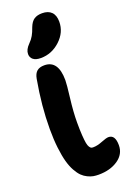

<svg xmlns="http://www.w3.org/2000/svg" viewBox="-198 -1141 826 1219"><g transform="rotate(-20 214.5 -532.0)"><path d="M153.8 -810.1Q120.1 -810.1 102.5 -824Q85 -837.9 85 -861.8Q85 -891.6 115.2 -921.9Q134.8 -941.4 146.2 -961.7Q157.7 -981.9 168.9 -1014.2Q182.1 -1047.9 202.9 -1061.5Q223.6 -1075.2 256.8 -1075.2Q297.9 -1075.2 319.8 -1053Q341.8 -1030.8 341.8 -987.8Q341.8 -916 284.7 -863Q227.5 -810.1 153.8 -810.1ZM245.1 11.2Q226.1 11.2 209.5 8.3Q192.9 5.4 172.4 -4.4Q151.9 -14.2 135.5 -30.3Q119.1 -46.4 103 -75.2Q86.9 -104 76.2 -142.8Q65.4 -181.6 58.6 -239Q51.8 -296.4 51.8 -367.2Q51.8 -522.5 83 -695.8Q88.9 -729 106.7 -744.4Q124.5 -759.8 157.2 -759.8Q251 -759.8 251 -625Q251 -597.2 240 -507.1Q229 -417 229 -347.2Q229 -295.9 231.4 -260.5Q233.9 -225.1 237.3 -206.3Q240.7 -187.5 247.3 -177.7Q253.9 -168 259 -166Q264.2 -164.1 272.9 -164.1Q299.8 -164.1 334.5 -178Q369.1 -191.9 383.8 -191.9Q429.2 -191.9 429.2 -121.1Q429.2 -61 376.5 -24.9Q323.7 11.2 245.1 11.2Z"/></g></svg>

Font: Shantell Sans Irregular
Style: Regular
Weight: 800
Designer: Stephen Nixon, Anya Danilova, Shantell Martin
Foundry: Arrow Type
Version: Version 1.006;[9816181b4]